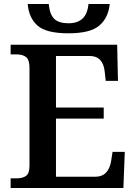

<svg xmlns="http://www.w3.org/2000/svg" viewBox="-20 -937 679 957"><path d="M33 -48H61Q93 -48 110 -60.5Q127 -73 127 -111V-598Q127 -639 110 -652.5Q93 -666 61 -666H33V-714H564L568 -534H507L502 -579Q494 -658 427 -658H259V-401H497V-346H259V-56H455Q521 -56 534 -135L541 -180H602L595 0H33ZM118 -917H223Q228 -864 251 -842.5Q274 -821 322 -821Q366 -821 391 -844Q416 -867 421 -917H527Q520 -848 475 -809.5Q430 -771 321 -771Q211 -771 167.5 -809Q124 -847 118 -917Z"/></svg>

Font: Noto Serif SemiBold
Style: Regular
Weight: 600
Designer: Monotype Design Team
Foundry: Monotype Imaging Inc.
Version: Version 1.001